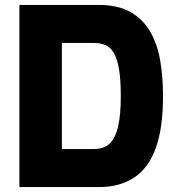

<svg xmlns="http://www.w3.org/2000/svg" viewBox="-20 -762 725 782"><path d="M59 0V-742H380Q459 -742 509.5 -714Q560 -686 590 -636Q620 -586 632 -518Q644 -450 644 -370Q644 -242 615 -160.5Q586 -79 527.5 -39.5Q469 0 380 0ZM232 -155H363Q404 -155 427.5 -178Q451 -201 461.5 -249Q472 -297 472 -370Q472 -439 464.5 -482Q457 -525 443 -547.5Q429 -570 409 -578.5Q389 -587 363 -587H232Z"/></svg>

Font: Exo Thin ExtraBold
Style: Regular
Weight: 800
Version: Version 2.000